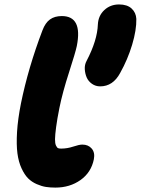

<svg xmlns="http://www.w3.org/2000/svg" viewBox="-20 -832 633 863"><path d="M430.2 -443.8Q409.7 -443.8 393.3 -455.3Q377 -466.8 369.6 -483.9Q362.3 -501 361.1 -521Q359.9 -541 369.1 -558.1Q417.5 -650.9 419.9 -722.2Q421.9 -761.7 449 -786.9Q476.1 -812 515.1 -812Q551.8 -812 571.5 -793.7Q591.3 -775.4 592.8 -747.1Q593.8 -697.3 574 -631.1Q554.2 -564.9 520 -503.9Q487.8 -443.8 430.2 -443.8ZM229 11.2Q206.1 11.2 186.8 8.3Q167.5 5.4 145 -4.4Q122.6 -14.2 106.4 -30.3Q90.3 -46.4 76.9 -75.2Q63.5 -104 58.3 -142.8Q53.2 -181.6 56.6 -239Q60.1 -296.4 74.2 -367.2Q106.9 -527.8 170.9 -695.8Q183.6 -729.5 204.6 -744.6Q225.6 -759.8 257.8 -759.8Q352.1 -759.8 325.2 -625Q319.3 -596.7 290.3 -506.8Q261.2 -417 247.1 -347.2Q236.8 -295.9 232.2 -260.5Q227.5 -225.1 227.3 -206.3Q227.1 -187.5 231.7 -177.7Q236.3 -168 241.2 -166Q246.1 -164.1 254.9 -164.1Q282.2 -164.1 309.1 -173.1Q335.9 -182.1 350.1 -182.1Q377 -182.1 392.3 -164.1Q407.7 -146 401.9 -116.2Q390.1 -57.1 342 -22.9Q293.9 11.2 229 11.2Z"/></svg>

Font: Shantell Sans Irregular
Style: Italic
Weight: 800
Italic angle: -11.31°
Designer: Stephen Nixon, Anya Danilova, Shantell Martin
Foundry: Arrow Type
Version: Version 1.006;[9816181b4]